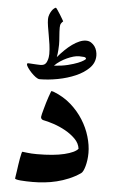

<svg xmlns="http://www.w3.org/2000/svg" viewBox="-57 -861 542 905"><g transform="rotate(5 214.0 -408.0)"><path d="M382.8 -153.8Q382.8 -136.2 380.6 -120.4Q378.4 -104.5 374.8 -91.3Q371.1 -78.1 366.5 -68.6Q361.8 -59.1 356.4 -55.7Q330.6 -38.1 302.5 -26.4Q274.4 -14.6 245.8 -7.6Q217.3 -0.5 188.2 2.4Q159.2 5.4 132.3 5.4Q117.7 5.4 102.8 4.9Q87.9 4.4 75.9 3.4Q64 2.4 56.4 0.5Q48.8 -1.5 48.8 -3.9Q48.8 -5.4 50.3 -15.1Q51.8 -24.9 54 -39.3Q56.2 -53.7 58.3 -70.1Q60.5 -86.4 63.2 -100.3Q65.9 -114.3 68.1 -123.3Q70.3 -132.3 71.8 -132.3Q75.2 -132.3 95 -129.6Q114.7 -127 140.6 -127Q220.7 -127 270.5 -139.2Q320.3 -151.4 334.5 -169.4Q331.1 -195.3 310.8 -215.6Q290.5 -235.8 263.4 -251Q236.3 -266.1 207 -275.9Q177.7 -285.6 155.8 -289.6Q145.5 -293.5 145.5 -303.7Q145.5 -307.1 148.2 -317.9Q150.9 -328.6 154.8 -342.5Q158.7 -356.4 163.1 -371.8Q167.5 -387.2 172.1 -399.9Q176.8 -412.6 179.7 -420.9Q182.6 -429.2 183.6 -429.2Q185.1 -429.2 189.5 -428Q193.8 -426.8 195.3 -426.3Q241.7 -408.2 276.9 -377.2Q312 -346.2 335.4 -308.8Q358.9 -271.5 370.8 -231Q382.8 -190.4 382.8 -153.8ZM379.9 -613.8Q379.9 -580.1 355.2 -555.2Q330.6 -530.3 292.2 -513.7Q253.9 -497.1 208.7 -488.5Q163.6 -480 123 -480Q115.2 -480 104.2 -488Q93.3 -496.1 83 -506.8Q72.8 -517.6 65.2 -528.6Q57.6 -539.6 57.6 -544.4Q57.6 -550.3 63 -550.3Q66.4 -550.3 73.5 -549.8Q80.6 -549.3 88.9 -548.8L105.5 -547.9Q113.8 -547.4 120.1 -547.4Q133.8 -547.4 141.1 -552.7Q148.4 -558.1 152.3 -569.3Q155.8 -578.1 157 -587.4Q158.2 -596.7 158.2 -602.1Q158.2 -624 155 -646.5Q151.9 -668.9 147.9 -690.2Q144 -711.4 140.9 -731Q137.7 -750.5 137.7 -765.6Q137.7 -776.4 141.6 -786.9Q145.5 -797.4 150.6 -805.2Q155.8 -813 161.6 -817.6Q167.5 -822.3 170.4 -822.3Q171.9 -822.3 178.2 -813Q184.6 -803.7 191.7 -792.5Q198.7 -781.2 204.3 -771.5Q210 -761.7 210 -761.2Q204.6 -756.8 200.4 -750.2Q196.3 -743.7 196.3 -731Q196.3 -712.4 198.2 -689.7Q200.2 -667 200.2 -650.4Q200.2 -641.6 199 -624.3Q197.8 -606.9 194.8 -590.8Q210.4 -609.4 227.3 -625.7Q244.1 -642.1 261.2 -654.3Q278.3 -666.5 294.7 -673.3Q311 -680.2 325.7 -680.2Q339.4 -680.2 349.6 -673.6Q359.9 -667 366.7 -657.5Q373.5 -647.9 376.7 -636.2Q379.9 -624.5 379.9 -613.8ZM332.5 -594.2Q332.5 -601.6 322 -602.8Q311.5 -604 299.3 -604Q287.1 -604 272.5 -599.9Q257.8 -595.7 242.2 -588.6Q226.6 -581.5 211.4 -571.5Q196.3 -561.5 184.6 -549.3Q222.7 -551.8 250.7 -558.8Q278.8 -565.9 296.9 -573.2Q314.9 -580.6 323.7 -586.7Q332.5 -592.8 332.5 -594.2Z"/></g></svg>

Font: Accordance
Style: Bold
Weight: 700
Version: Version 1.2 (build January 31, 2020) Miklal Software Solutio